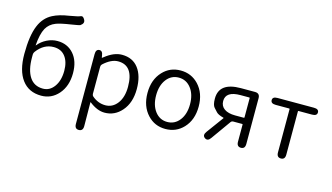

<svg xmlns="http://www.w3.org/2000/svg" viewBox="-110 -1187 3110 1800"><g transform="rotate(15 1445.5 -287.0)"><path d="M314 13Q193 13 127 -75Q61 -163 61 -325Q61 -504 103 -603Q140 -692 219 -733Q280 -765 376 -779Q399 -783 422 -788L443 -792Q464 -796 483 -804Q503 -812 520 -779Q537 -747 498 -721Q492 -717 416 -705Q311 -689 271 -673Q211 -650 182 -598Q151 -541 143 -432Q143 -427 146 -431Q180 -473 229.5 -497.5Q279 -522 331 -522Q429 -522 489 -453.5Q549 -385 549 -268Q549 -142 480 -63Q413 13 314 13ZM313 -55Q379 -55 421.5 -114.5Q464 -174 464 -268Q464 -355 424.5 -406.5Q385 -458 312 -458Q216 -458 149 -368Q139 -355 139 -339V-311Q139 -189 183 -122Q227 -55 313 -55Z M738 232Q698 232 698 184V-493Q698 -540 731 -542Q763 -544 769 -497L771 -483Q772 -477 773.5 -477Q775 -477 787 -487Q871 -554 949 -554Q1053 -554 1109 -480Q1165 -406 1165 -279Q1165 -145 1094 -64Q1027 13 929 13Q857 13 781 -47Q777 -50 777 -45L779 184Q779 232 738 232ZM1080 -278Q1080 -485 930 -485Q863 -485 789 -417Q779 -407 779 -393V-129Q779 -115 789 -106Q847 -56 918 -56Q989 -56 1034.5 -116.5Q1080 -177 1080 -278Z M1346 -61Q1271 -141 1271 -270.5Q1271 -400 1346 -480Q1415 -554 1519 -554Q1623 -554 1693 -480Q1768 -400 1768 -270.5Q1768 -141 1693 -61Q1623 13 1519 13Q1415 13 1346 -61ZM1400.5 -114.5Q1446 -55 1519 -55Q1592 -55 1638 -114.5Q1684 -174 1684 -270Q1684 -366 1638 -425.5Q1592 -485 1519 -485Q1446 -485 1400.5 -425.5Q1355 -366 1355 -270Q1355 -174 1400.5 -114.5Z M1901 0Q1871 -22 1900 -61L2020 -225Q2023 -229 2018 -230Q1965 -244 1948 -263Q1932 -281 1916 -298Q1895 -321 1895 -383Q1895 -540 2105 -540H2242Q2290 -540 2290 -492V-48Q2290 0 2250 0Q2209 0 2209 -48V-214Q2209 -219 2204 -219H2115Q2103 -219 2095 -209L1959 -18Q1932 22 1901 0ZM2119 -279H2204Q2209 -279 2209 -284V-471Q2209 -476 2204 -476H2119Q1976 -476 1976 -381Q1976 -332 2014 -305.5Q2052 -279 2119 -279Z M2638 0Q2597 0 2597 -48V-468Q2597 -473 2592 -473H2461Q2413 -473 2413 -507Q2413 -540 2461 -540H2814Q2862 -540 2862 -507Q2862 -473 2814 -473H2683Q2678 -473 2678 -468V-48Q2678 0 2638 0Z"/></g></svg>

Font: Resource Han Rounded KR Normal
Style: Regular
Weight: 350
Designer: Cyano Hao (round all glyphs); Ryoko NISHIZUKA 西塚涼子 (kana, bopomofo & ideographs); Paul D. Hunt (Latin, Greek & Cyrillic)
Foundry: Cyano Hao
Version: 0.990